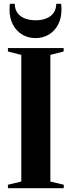

<svg xmlns="http://www.w3.org/2000/svg" viewBox="-20 -998 380 1018"><path d="M93 -35.5V-707L22 -725V-743H317.5V-725L247 -707V-35.5L318 -18.5V0H22V-18.5ZM168.5 -796Q128.5 -796 97 -815.2Q65.5 -834.5 48 -868.5Q30.5 -902.5 30.5 -947Q30.5 -957.5 31 -963.8Q31.5 -970 32.5 -978H58.5Q58.5 -973 59 -967.5Q59.5 -962 61 -955.5Q66 -934.5 80.8 -920Q95.5 -905.5 118 -898Q140.5 -890.5 168.5 -890.5Q196.5 -890.5 219 -898Q241.5 -905.5 256 -920Q270.5 -934.5 275.5 -955.5Q277.5 -962 277.8 -967.5Q278 -973 278 -978H304Q305 -970 305.5 -963.8Q306 -957.5 306 -947Q306 -902.5 288.5 -868.5Q271 -834.5 239.8 -815.2Q208.5 -796 168.5 -796Z"/></svg>

Font: Merriweather 144pt
Style: Bold
Weight: 700
Version: Version 2.100